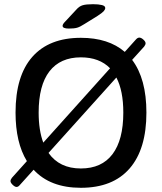

<svg xmlns="http://www.w3.org/2000/svg" viewBox="-20 -887 771 914"><path d="M308 -751Q278 -751 278 -764Q278 -772 290 -784L344 -842Q357 -857 373.5 -862Q390 -867 423 -867Q449 -867 465 -863Q481 -859 481 -849Q481 -842 474 -834Q467 -826 444 -811L381 -772Q361 -759 347 -755Q333 -751 308 -751ZM75 -7Q67 3 59 3Q51 3 40.5 -7Q30 -17 30 -25Q30 -32 37 -41L108 -120Q54 -208 54 -351Q54 -526 134 -616.5Q214 -707 365 -707Q496 -707 574 -640L627 -699Q635 -708 643 -708Q652 -708 662.5 -698.5Q673 -689 673 -681Q673 -674 666 -665L609 -602Q677 -512 677 -351Q677 -177 597 -85Q517 7 365 7Q219 7 140 -79ZM164 -351Q164 -267 186 -208L504 -562Q453 -614 365 -614Q267 -614 215.5 -547.5Q164 -481 164 -351ZM365 -85Q464 -85 515.5 -153Q567 -221 567 -351Q567 -455 534 -518L211 -159Q263 -85 365 -85Z"/></svg>

Font: Asap Medium
Style: Regular
Weight: 500
Designer: Pablo Cosgaya
Foundry: Omnibus-Type
Version: Version 3.001; ttfautohint (v1.8.3)